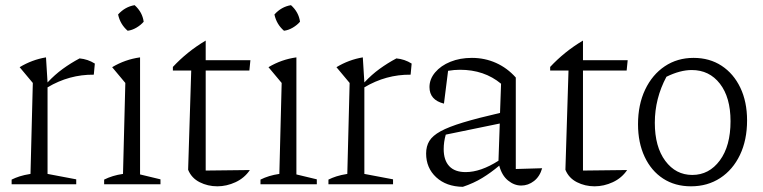

<svg xmlns="http://www.w3.org/2000/svg" viewBox="-20 -713 2953 743"><path d="M25 0V-18Q39 -25 56 -30.5Q73 -36 98 -40L107 -392L56 -453Q104 -482 158 -491L164 -394Q192 -424 223 -446.5Q254 -469 288 -487Q320 -484 347 -467L343 -424Q248 -425 164 -375V-40L275 -19V0Z M383 0V-18Q399 -26 417 -31.5Q435 -37 456 -40L465 -392L414 -453Q439 -468 466 -477.5Q493 -487 522 -491V-38L601 -19V0ZM501 -693Q531 -666 536 -629Q525 -616 508 -606Q491 -596 474 -594Q445 -619 437 -657Q464 -687 501 -693Z M776 -556V-480H949L945 -440H776V-53L947 -55Q926 -24 891.5 -8Q857 8 821 8Q784 8 752.5 -8Q721 -24 708 -56L720 -440H649V-454Q676 -483 707.5 -508.5Q739 -534 776 -556Z M988 0V-18Q1004 -26 1022 -31.5Q1040 -37 1061 -40L1070 -392L1019 -453Q1044 -468 1071 -477.5Q1098 -487 1127 -491V-38L1206 -19V0ZM1106 -693Q1136 -666 1141 -629Q1130 -616 1113 -606Q1096 -596 1079 -594Q1050 -619 1042 -657Q1069 -687 1106 -693Z M1251 0V-18Q1265 -25 1282 -30.5Q1299 -36 1324 -40L1333 -392L1282 -453Q1330 -482 1384 -491L1390 -394Q1418 -424 1449 -446.5Q1480 -469 1514 -487Q1546 -484 1573 -467L1569 -424Q1474 -425 1390 -375V-40L1501 -19V0Z M1771 10Q1707 9 1668 -27Q1629 -63 1629 -119Q1629 -147 1641.5 -167.5Q1654 -188 1685 -205Q1716 -222 1772 -239Q1828 -256 1915 -276L1919 -389Q1854 -443 1760 -443Q1738 -443 1714 -439L1698 -312Q1642 -326 1642 -376Q1642 -407 1664 -433Q1686 -459 1723 -474Q1760 -489 1806 -489Q1856 -489 1899.5 -469.5Q1943 -450 1976 -413V-59L2078 -62Q2069 -30 2046.5 -12.5Q2024 5 1997 5Q1970 5 1946 -14.5Q1922 -34 1912 -72Q1880 -45 1846.5 -24.5Q1813 -4 1771 10ZM1697 -136Q1697 -93 1718.5 -70Q1740 -47 1782 -47Q1840 -47 1909 -91L1914 -235L1705 -192Q1697 -164 1697 -136Z M2236 -556V-480H2409L2405 -440H2236V-53L2407 -55Q2386 -24 2351.5 -8Q2317 8 2281 8Q2244 8 2212.5 -8Q2181 -24 2168 -56L2180 -440H2109V-454Q2136 -483 2167.5 -508.5Q2199 -534 2236 -556Z M2654 8Q2592 8 2546 -22Q2500 -52 2474.5 -106.5Q2449 -161 2449 -232Q2449 -308 2476.5 -366Q2504 -424 2552.5 -456.5Q2601 -489 2664 -489Q2726 -489 2772.5 -458.5Q2819 -428 2845 -373.5Q2871 -319 2871 -247Q2871 -171 2843.5 -113.5Q2816 -56 2767 -24Q2718 8 2654 8ZM2659 -36Q2724 -36 2765.5 -92Q2807 -148 2807 -244Q2807 -336 2766 -389Q2725 -442 2657 -442Q2612 -442 2559 -416Q2514 -332 2514 -238Q2514 -145 2554.5 -90.5Q2595 -36 2659 -36Z"/></svg>

Font: Piazzolla Light
Style: Regular
Weight: 300
Designer: Juan Pablo del Peral
Foundry: Huerta Tipografica
Version: Version 1.330